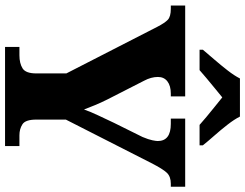

<svg xmlns="http://www.w3.org/2000/svg" viewBox="-125 -846 971 761"><g transform="rotate(90 360.5 -465.5)"><path d="M166 0V-57H199Q231 -57 251 -69.5Q271 -82 271 -124V-243L86 -604Q71 -633 58.5 -645Q46 -657 15 -657H2V-714H362V-657H351Q320 -657 302.5 -643.5Q285 -630 285 -606Q285 -579 300 -551L374 -406Q388 -378 396.5 -357Q405 -336 414 -313Q423 -339 437.5 -369.5Q452 -400 467 -432L523 -545Q533 -569 536 -584Q539 -599 539 -605Q539 -657 471 -657H450V-714H720V-657H708Q680 -657 665 -641.5Q650 -626 626 -579L454 -241V-124Q454 -81 472.5 -69Q491 -57 516 -57H559V0ZM177 -784Q193 -803 215.5 -829Q238 -855 259 -882Q280 -909 291 -931H442Q453 -909 474 -882Q495 -855 518 -829Q541 -803 556 -784V-771H475Q463 -782 443 -798.5Q423 -815 402 -832Q381 -849 366 -861Q351 -849 330.5 -832Q310 -815 290 -798.5Q270 -782 258 -771H177Z"/></g></svg>

Font: Noto Serif Sinhala ExtraBold
Style: Regular
Weight: 800
Designer: Jelle Bosma - Monotype Design Team
Foundry: Monotype Imaging Inc.
Version: Version 2.007; ttfautohint (v1.8.4.7-5d5b)